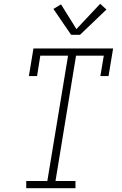

<svg xmlns="http://www.w3.org/2000/svg" viewBox="-20 -990 640 1010"><path d="M118 0V-38H229L338 -697H192L175 -590H132L156 -735H575L551 -590H508L526 -697H380L272 -38H377V0ZM354 -807 261 -943 301 -967 382 -837 507 -970 540 -940 401 -807Z"/></svg>

Font: Iosevka Etoile XLtObl
Style: Regular
Weight: 200
Italic angle: -9°
Designer: Belleve Invis
Foundry: Belleve Invis
Version: Version 15.5.2; ttfautohint (v1.8.4)